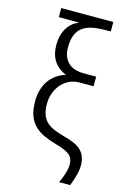

<svg xmlns="http://www.w3.org/2000/svg" viewBox="-136 -791 697 1047"><g transform="rotate(15 212.0 -267.0)"><path d="M74.2 -675.8V-727.1H368.2V-673.8H344.2Q301.3 -673.8 268.1 -667.7Q234.9 -661.6 211.9 -645.5Q189 -629.4 177 -601.3Q165 -573.2 165 -529.8Q165 -496.1 175.8 -473.9Q186.5 -451.7 203.1 -438.7Q219.7 -425.8 240.2 -420.4Q260.7 -415 280.8 -415H355V-360.8H276.9Q245.1 -360.8 218.8 -348.4Q192.4 -335.9 173.6 -314.2Q154.8 -292.5 144.3 -263.9Q133.8 -235.4 133.8 -203.1Q133.8 -164.6 143.6 -139.9Q153.3 -115.2 171.4 -99.4Q189.5 -83.5 215.3 -73.5Q241.2 -63.5 273.9 -54.2Q302.2 -46.4 325.7 -36.9Q349.1 -27.3 365.5 -12.7Q381.8 2 390.9 23.4Q399.9 44.9 399.9 76.2Q399.9 95.7 395.3 116.2Q390.6 136.7 385.3 153.8Q378.9 173.8 371.1 192.9H308.1Q316.9 175.8 323.7 157.2Q329.6 141.6 334.7 122.6Q339.8 103.5 339.8 85.9Q339.8 67.9 334.5 54.7Q329.1 41.5 317.6 31.7Q306.2 22 288.1 14.2Q270 6.3 244.1 -1Q204.1 -12.2 171.6 -26.4Q139.2 -40.5 116 -62.7Q92.8 -85 80.3 -118.2Q67.9 -151.4 67.9 -200.2Q67.9 -232.9 75.9 -262Q84 -291 99.6 -314.5Q115.2 -337.9 138.7 -355Q162.1 -372.1 192.9 -381.8Q148.4 -399.9 124.3 -435.8Q100.1 -471.7 100.1 -528.8Q100.1 -551.8 105 -574Q109.9 -596.2 120.6 -615.7Q131.3 -635.3 148.4 -650.9Q165.5 -666.5 189.9 -675.8Z"/></g></svg>

Font: Clear Sans Light
Style: Regular
Weight: 300
Foundry: Intel Corporation
Version: Version 1.00